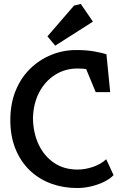

<svg xmlns="http://www.w3.org/2000/svg" viewBox="-20 -943 617 967"><path d="M368 4Q298 4 237 -18.5Q176 -41 130 -85Q84 -129 58 -193Q32 -257 32 -338Q32 -420 58.5 -485.5Q85 -551 131.5 -596.5Q178 -642 238 -666.5Q298 -691 363 -691Q419 -691 457.5 -683.5Q496 -676 516 -670L535 -479H462L414 -595Q407 -596 398.5 -597Q390 -598 371 -598Q307 -598 256.5 -565.5Q206 -533 177 -477Q148 -421 146 -348Q147 -274 174.5 -215.5Q202 -157 252 -123Q302 -89 371 -89Q409 -89 448.5 -102.5Q488 -116 515 -141L552 -61Q534 -42 504.5 -27.5Q475 -13 439.5 -4.5Q404 4 368 4ZM258 -713 219 -760 353 -915 387 -923 448 -834Z"/></svg>

Font: Kreon Light Medium
Style: Regular
Weight: 500
Version: Version 2.002